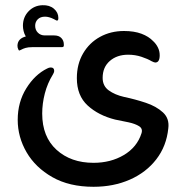

<svg xmlns="http://www.w3.org/2000/svg" viewBox="-20 -503 713 737"><path d="M54 -309Q52 -309 50 -314Q47 -320 47 -328Q48 -355 79 -363Q73 -373 70.5 -384Q68 -395 68 -404Q68 -437 89.5 -459.5Q111 -482 143 -483Q170 -484 187 -469.5Q204 -455 204 -434Q204 -424 199 -424Q197 -424 194.5 -425.5Q192 -427 186 -430Q168 -439 153 -439Q135 -439 125 -429Q115 -419 115 -404Q115 -388 125.5 -377.5Q136 -367 152 -367H188Q206 -367 215.5 -357Q225 -347 225 -333V-328Q225 -322 217 -322H104Q88 -322 78 -319Q68 -316 61 -312Q58 -311 56.5 -310Q55 -309 54 -309ZM456 -131Q499 -122 539.5 -108.5Q580 -95 605.5 -71.5Q631 -48 626 -10Q619 58 580 108.5Q541 159 478.5 186.5Q416 214 339 214Q246 214 181 177Q116 140 82 81.5Q48 23 48 -43Q48 -111 81 -164Q114 -217 161 -240Q168 -244 175 -244Q188 -244 188 -231Q188 -228 186.5 -224Q185 -220 183 -217Q162 -183 152 -144Q142 -105 142 -67Q142 22 197 72Q252 122 339 122Q405 122 455.5 92Q506 62 523 9Q529 -9 514 -18.5Q499 -28 473.5 -33.5Q448 -39 422 -44Q358 -60 316.5 -98Q275 -136 275 -203Q275 -257 299 -298Q323 -339 364 -361.5Q405 -384 456 -384Q495 -384 523 -373.5Q551 -363 568 -345Q579 -335 586 -321Q593 -307 593 -291Q593 -263 576 -263Q572 -263 562 -268Q547 -277 523 -285Q499 -293 472 -293Q429 -293 401.5 -269Q374 -245 374 -204Q374 -173 397.5 -156Q421 -139 456 -131Z"/></svg>

Font: Zain
Style: Bold
Weight: 700
Designer: Zain,Boutros
Foundry: Mobile Telecommunications Company (Zain), 2024
Version: Version 1.50; ttfautohint (v1.8.4)